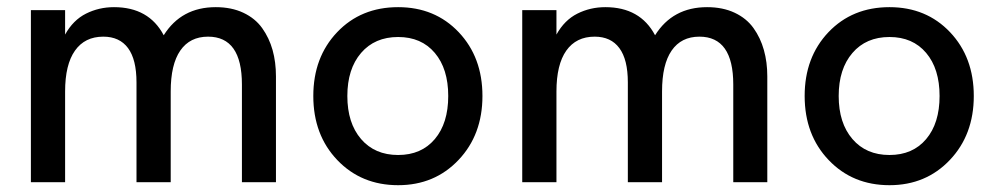

<svg xmlns="http://www.w3.org/2000/svg" viewBox="-20 -522 2855 550"><path d="M68.5 0V-493H166.5V-423Q189.5 -464.5 226.5 -483Q263.5 -501.5 306.5 -501.5Q406.5 -501.5 449 -421Q499.5 -501.5 598 -501.5Q643 -501.5 677 -485.5Q711 -469.5 731 -441.5Q751 -413.5 760.8 -378.8Q770.5 -344 770.5 -303.5V0H673V-280Q673 -417 576 -417Q524 -417 496.5 -377.2Q469 -337.5 469 -260V0H371V-286Q371 -351.5 346.8 -384.2Q322.5 -417 276 -417Q223 -417 194.8 -377Q166.5 -337 166.5 -260V0Z M1120.5 8.5Q1015 8.5 946.2 -63.5Q877.5 -135.5 877.5 -247Q877.5 -358 945.8 -429.8Q1014 -501.5 1120.5 -501.5Q1226 -501.5 1294 -429.8Q1362 -358 1362 -247Q1362 -136 1293.5 -63.8Q1225 8.5 1120.5 8.5ZM1120.5 -78Q1187 -78 1225.5 -123.5Q1264 -169 1264 -247Q1264 -325 1225.5 -370.5Q1187 -416 1120.5 -416Q1053.5 -416 1014.2 -370.2Q975 -324.5 975 -247Q975 -169.5 1014.2 -123.8Q1053.5 -78 1120.5 -78Z M1476 0V-493H1574V-423Q1597 -464.5 1634 -483Q1671 -501.5 1714 -501.5Q1814 -501.5 1856.5 -421Q1907 -501.5 2005.5 -501.5Q2050.5 -501.5 2084.5 -485.5Q2118.5 -469.5 2138.5 -441.5Q2158.5 -413.5 2168.2 -378.8Q2178 -344 2178 -303.5V0H2080.5V-280Q2080.5 -417 1983.5 -417Q1931.5 -417 1904 -377.2Q1876.5 -337.5 1876.5 -260V0H1778.5V-286Q1778.5 -351.5 1754.2 -384.2Q1730 -417 1683.5 -417Q1630.5 -417 1602.2 -377Q1574 -337 1574 -260V0Z M2528 8.5Q2422.5 8.5 2353.8 -63.5Q2285 -135.5 2285 -247Q2285 -358 2353.2 -429.8Q2421.5 -501.5 2528 -501.5Q2633.5 -501.5 2701.5 -429.8Q2769.5 -358 2769.5 -247Q2769.5 -136 2701 -63.8Q2632.5 8.5 2528 8.5ZM2528 -78Q2594.5 -78 2633 -123.5Q2671.5 -169 2671.5 -247Q2671.5 -325 2633 -370.5Q2594.5 -416 2528 -416Q2461 -416 2421.8 -370.2Q2382.5 -324.5 2382.5 -247Q2382.5 -169.5 2421.8 -123.8Q2461 -78 2528 -78Z"/></svg>

Font: HK Grotesk Medium
Style: Regular
Weight: 500
Designer: Alfredo Marco Pradil
Foundry: Hanken Design Co.
Version: Version 3.001;FEAKit 1.0